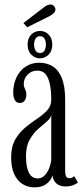

<svg xmlns="http://www.w3.org/2000/svg" viewBox="-20 -798 360 828"><path d="M128.5 10Q99.5 10 76.8 -4.5Q54 -19 41 -47.8Q28 -76.5 28 -119Q28 -165.5 45.5 -196Q63 -226.5 88.8 -247.8Q114.5 -269 140.2 -286.2Q166 -303.5 183.5 -322.2Q201 -341 201 -367.5Q201 -406 195.2 -434.2Q189.5 -462.5 176.5 -478Q163.5 -493.5 141 -493.5Q115.5 -493.5 99 -476.2Q82.5 -459 82.5 -437Q82.5 -426 85.5 -419.8Q88.5 -413.5 91 -407.2Q93.5 -401 93.5 -389.5Q93.5 -374 86.2 -364Q79 -354 65 -354Q51.5 -354 44.2 -366Q37 -378 37 -398.5Q37 -435 51 -464.2Q65 -493.5 90.2 -510.5Q115.5 -527.5 149 -527.5Q183 -527.5 208 -511.5Q233 -495.5 247 -460.2Q261 -425 261 -367.5V-63.5Q261 -43.5 265.5 -36.5Q270 -29.5 279 -29.5Q287 -29.5 292 -32.5Q297 -35.5 299.5 -38.5L316 -11.5Q310 -5 295.8 0.5Q281.5 6 263 6Q246 6 233.8 0Q221.5 -6 214.8 -16.8Q208 -27.5 207 -41.5Q204 -32.5 195.5 -20.2Q187 -8 170.8 1Q154.5 10 128.5 10ZM142 -28.5Q161.5 -28.5 174.5 -43.5Q187.5 -58.5 194.2 -78.5Q201 -98.5 201 -114V-303Q199.5 -289 183 -275Q166.5 -261 145.2 -242.5Q124 -224 108 -195.8Q92 -167.5 92 -124.5Q92 -77.5 104.8 -53Q117.5 -28.5 142 -28.5ZM152.5 -546.5Q130 -546.5 114.5 -562.8Q99 -579 99 -605.5Q99 -633 114.5 -648.8Q130 -664.5 152.5 -664.5Q174.5 -664.5 190 -648.8Q205.5 -633 205.5 -605.5Q205.5 -579 190 -562.8Q174.5 -546.5 152.5 -546.5ZM152.5 -569.5Q166 -569.5 172 -580.2Q178 -591 178 -606.5Q178 -620.5 172 -631.2Q166 -642 152.5 -642Q139.5 -642 133.2 -631.2Q127 -620.5 127 -606.5Q127 -591 133.2 -580.2Q139.5 -569.5 152.5 -569.5ZM97.5 -680.5 81 -698.5 167.5 -765Q174.5 -771 182.2 -774.8Q190 -778.5 197 -778.5Q203.5 -778.5 208.5 -775.5Q213.5 -772.5 216.5 -767Q219 -762.5 219 -757.5Q219 -748 210 -739.8Q201 -731.5 189 -726Z"/></svg>

Font: Imbue Light
Style: Regular
Weight: 300
Designer: Tyler Finck
Foundry: Etcetera Type Company
Version: Version 1.102